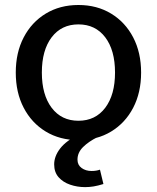

<svg xmlns="http://www.w3.org/2000/svg" viewBox="-20 -560 641 784"><path d="M300.3 12.2Q224.6 12.2 166.7 -22.9Q108.9 -58.1 76.7 -120.1Q44.4 -182.1 44.4 -263.7Q44.4 -345.2 76.7 -407.2Q108.9 -469.2 166.7 -504.4Q224.6 -539.6 300.3 -539.6Q376 -539.6 433.8 -504.4Q491.7 -469.2 523.9 -407.2Q556.2 -345.2 556.2 -263.7Q556.2 -182.1 523.9 -120.1Q491.7 -58.1 433.8 -22.9Q376 12.2 300.3 12.2ZM300.3 -66.9Q369.6 -66.9 409.7 -119.9Q449.7 -172.9 449.7 -263.7Q449.7 -355 409.7 -407.7Q369.6 -460.4 300.3 -460.4Q231 -460.4 190.9 -407.7Q150.9 -355 150.9 -263.7Q150.9 -172.9 190.9 -119.9Q231 -66.9 300.3 -66.9ZM327.6 204.1Q295.4 204.1 266.4 194.1Q237.3 184.1 219.2 163.6Q201.2 143.1 201.2 111.3Q201.2 78.1 225.6 46.4Q250 14.6 304.2 -12.2H332V0H377.9Q341.8 18.1 319.1 40.5Q296.4 63 296.4 91.8Q296.4 113.8 313.2 126Q330.1 138.2 354 138.2Q373 138.2 388.2 132.8L402.3 191.4Q380.4 198.2 362.5 201.2Q344.7 204.1 327.6 204.1Z"/></svg>

Font: Schibsted Grotesk Medium
Style: Regular
Weight: 500
Designer: Bakken & Baeck AS, Henrik Kongsvoll
Foundry: Schibsted ASA
Version: Version 1.100;gftools[0.9.25]